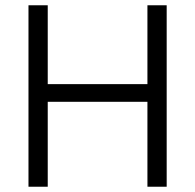

<svg xmlns="http://www.w3.org/2000/svg" viewBox="-20 -708 740 728"><path d="M88 0H161V-322H539V0H612V-688H539V-389H161V-688H88Z"/></svg>

Font: MV Cash Light
Style: Regular
Weight: 300
Designer: Rodrigo Fuenzalida
Foundry: fragTYPE
Version: Version 1.100;Glyphs 3.1.2 (3151)